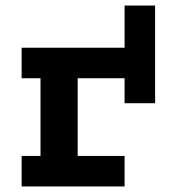

<svg xmlns="http://www.w3.org/2000/svg" viewBox="-20 -672 640 692"><path d="M58 -110H126V-390H58V-500H429V-652H539V-300H429V-390H260V-110H429V0H58Z"/></svg>

Font: PT Mono
Style: Bold
Weight: 700
Monospace: yes
Designer: A.Korolkova, I.Chaeva
Foundry: ParaType Ltd
Version: Version 1.000 OFL